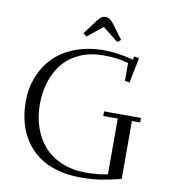

<svg xmlns="http://www.w3.org/2000/svg" viewBox="-96 -978 953 1071"><g transform="rotate(10 380.5 -443.0)"><path d="M58.1 -355Q58.1 -431.2 84 -496.1Q109.9 -561 157.5 -609.1Q205.1 -657.2 277.8 -684.6Q350.6 -711.9 439.9 -711.9Q514.6 -711.9 606.9 -688L609.9 -707L638.2 -702.1L609.9 -559.1L583 -564V-665Q540 -676.8 509.5 -679.9Q479 -683.1 439 -683.1Q366.7 -683.1 309.1 -657.7Q251.5 -632.3 214.4 -587.9Q177.2 -543.5 157.7 -483.6Q138.2 -423.8 138.2 -354Q138.2 -282.7 159.2 -222.2Q180.2 -161.6 220 -116.9Q259.8 -72.3 320.6 -47.1Q381.3 -22 457 -22Q525.4 -22 580.1 -34.2V-350.1H498V-376H707V-350.1H660.2V-22Q593.8 -5.4 543.5 2.2Q493.2 9.8 432.1 9.8Q356.4 9.8 294.4 -8.8Q232.4 -27.3 189 -60.3Q145.5 -93.3 115.7 -139.2Q85.9 -185.1 72 -239.3Q58.1 -293.5 58.1 -355ZM309.1 -785.2 367.2 -863.8Q382.3 -882.8 391.6 -889.4Q400.9 -896 415 -896Q429.7 -896 439.2 -889.4Q448.7 -882.8 463.9 -863.8L522 -785.2L502.9 -770L415 -839.8L328.1 -770Z"/></g></svg>

Font: Dehuti Alt
Style: Book
Weight: 400
Version: Version 1.2